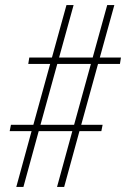

<svg xmlns="http://www.w3.org/2000/svg" viewBox="-20 -734 495 754"><path d="M44 0 104 -219H18L23 -244H111L177 -483H91L95 -508H184L241 -714H269L212 -508H344L401 -714H429L372 -508H455L451 -483H365L299 -244H383L378 -219H292L232 0H204L264 -219H132L72 0ZM139 -244H271L337 -483H205Z"/></svg>

Font: Noto Serif Tamil ExtraCondensed Thin
Style: Italic
Weight: 100
Width: 2
Italic angle: -12°
Designer: Indian Type Foundry, Tom Grace, and the Monotype Design Team
Foundry: Monotype Imaging Inc.
Version: Version 2.003; ttfautohint (v1.8.4.7-5d5b)